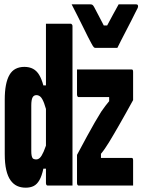

<svg xmlns="http://www.w3.org/2000/svg" viewBox="-20 -860 660 890"><path d="M93 -550Q116 -550 133 -541Q150 -532 161.5 -513Q173 -494 181 -464H204V-313Q193 -359 184.5 -381.5Q176 -404 167.5 -411.5Q159 -419 149 -419Q143 -419 138.5 -416.5Q134 -414 131 -408.5Q128 -403 126.5 -393.5Q125 -384 125 -371V-160Q125 -147 126.5 -139.5Q128 -132 131 -127Q133 -124 138 -122.5Q143 -121 148 -121Q157 -121 165 -128.5Q173 -136 182.5 -157.5Q192 -179 204 -220V-78H181Q174 -45 163 -25.5Q152 -6 136.5 2Q121 10 99 10Q77 10 59.5 2Q42 -6 29 -24Q16 -42 9 -72Q2 -102 2 -146V-398Q2 -437 7.5 -465.5Q13 -494 24 -513Q35 -532 52.5 -541Q70 -550 93 -550ZM308 -750Q310 -750 311.5 -748.5Q313 -747 314.5 -745Q316 -743 316 -739Q316 -665 316 -589.5Q316 -514 316 -438.5Q316 -363 316 -289Q316 -215 316 -142Q316 -105 316 -70Q316 -35 316 0Q305 0 290 0Q275 0 258 0Q241 0 226 0Q211 0 201 0Q198 0 196.5 -1.5Q195 -3 194 -5Q193 -7 193 -11Q193 -91 193 -171Q193 -251 193 -330.5Q193 -410 193 -490Q193 -570 193 -650Q193 -675 193 -700Q193 -725 193 -750Q203 -750 218.5 -750Q234 -750 250.5 -750Q267 -750 282.5 -750Q298 -750 308 -750ZM337 -538H590Q593 -538 594.5 -536.5Q596 -535 596.5 -533Q597 -531 597 -527V-396Q578 -361 561.5 -332Q545 -303 531.5 -279Q518 -255 506.5 -236Q495 -217 485 -200Q475 -184 466.5 -171.5Q458 -159 448 -147V-128H591Q594 -128 595.5 -125Q597 -122 597 -117Q597 -88 597 -58.5Q597 -29 597 0H344Q342 0 340.5 -1.5Q339 -3 338 -5Q337 -7 337 -11V-142Q363 -191 383 -227.5Q403 -264 419 -292Q435 -320 449 -342Q459 -357 468 -368.5Q477 -380 486 -391V-410H344Q342 -410 340.5 -411.5Q339 -413 338 -415.5Q337 -418 337 -421Q337 -450 337 -479.5Q337 -509 337 -538ZM524 -638Q515 -638 494 -638Q473 -638 451.5 -638Q430 -638 422 -638Q418 -638 414.5 -641.5Q411 -645 403 -660Q398 -669 387.5 -689.5Q377 -710 364 -737Q351 -764 337 -791Q323 -818 312 -840Q323 -840 339 -840Q355 -840 371 -840Q387 -840 397 -840Q405 -840 408.5 -837.5Q412 -835 416 -828Q423 -816 436 -790Q449 -764 472 -721L449 -742H488L465 -720Q487 -761 502.5 -790Q518 -819 530 -840H607Q613 -840 615.5 -839Q618 -838 619 -836Q620 -834 620 -831Q620 -827 618 -822.5Q616 -818 608 -803Q601 -789 589.5 -766Q578 -743 565 -718.5Q552 -694 541 -672Q530 -650 524 -638Z"/></svg>

Font: Recursive Monospace
Style: Bold
Weight: 700
Version: Version 1.047